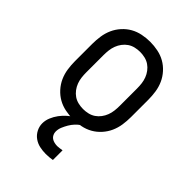

<svg xmlns="http://www.w3.org/2000/svg" viewBox="-221 -623 941 941"><g transform="rotate(45 250.0 -152.5)"><path d="M250 8Q223 8 196 2.5Q169 -3 146 -16Q123 -29 104.5 -49.5Q86 -70 75 -94.5Q64 -119 60 -146Q56 -173 56 -200V-320Q56 -347 60 -374Q64 -401 75 -425.5Q86 -450 104.5 -470.5Q123 -491 146 -504Q169 -517 196 -522.5Q223 -528 250 -528Q277 -528 304 -522.5Q331 -517 354 -504Q377 -491 395.5 -470.5Q414 -450 425 -425.5Q436 -401 440 -374Q444 -347 444 -320V-200Q444 -173 440 -146Q436 -119 425 -94.5Q414 -70 395.5 -49.5Q377 -29 354 -16Q331 -3 304 2.5Q277 8 250 8ZM250 -62Q267 -62 284 -66Q301 -70 315 -79.5Q329 -89 339.5 -103Q350 -117 356 -133Q362 -149 364 -166Q366 -183 366 -200V-320Q366 -337 364 -354Q362 -371 356 -387Q350 -403 339.5 -417Q329 -431 315 -440.5Q301 -450 284 -454Q267 -458 250 -458Q233 -458 216 -454Q199 -450 185 -440.5Q171 -431 160.5 -417Q150 -403 144 -387Q138 -371 136 -354Q134 -337 134 -320V-200Q134 -183 136 -166Q138 -149 144 -133Q150 -117 160.5 -103Q171 -89 185 -79.5Q199 -70 216 -66Q233 -62 250 -62ZM276 223Q255 223 234 218.5Q213 214 195.5 201.5Q178 189 168 169.5Q158 150 158 129Q158 108 166.5 87.5Q175 67 188 49.5Q201 32 217.5 17.5Q234 3 252 -8H300V0Q286 9 274.5 21.5Q263 34 254.5 48.5Q246 63 239.5 78.5Q233 94 233 111Q233 121 237.5 130.5Q242 140 250 145.5Q258 151 268.5 153.5Q279 156 289 156Q297 156 305.5 154.5Q314 153 322 152V219Q311 221 299.5 222Q288 223 276 223Z"/></g></svg>

Font: Iosevka Term
Style: Regular
Weight: 400
Monospace: yes
Designer: Belleve Invis
Foundry: Belleve Invis
Version: Version 30.0.1